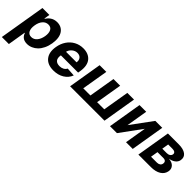

<svg xmlns="http://www.w3.org/2000/svg" viewBox="168 -1637 2925 2925"><g transform="rotate(45 1630.5 -174.5)"><path d="M-19.2 204.5 105.8 -545.5H255L240.1 -453.8H246.4Q257.8 -472.3 272.4 -488.3Q286.9 -504.3 307.9 -519.5Q328.8 -534.8 357.2 -543.7Q385.7 -552.6 418.3 -552.6Q463.8 -552.6 500.4 -535.2Q536.9 -517.8 561.8 -482.6Q586.6 -447.4 595 -394.9Q603.3 -342.3 592.3 -272Q581.3 -205.3 555.2 -151.5Q529.1 -97.7 493.4 -62.9Q457.7 -28.1 414.4 -9.6Q371.1 8.9 324.2 8.9Q292.6 8.9 267.6 0.5Q242.5 -7.8 226.6 -22.4Q210.6 -36.9 201 -52.9Q191.4 -68.9 185.7 -87.4H180.4L132.1 204.5ZM208.5 -272.7Q196.7 -198.9 219.6 -155.2Q242.5 -111.5 296.5 -111.5Q351.2 -111.5 388.1 -155.4Q425.1 -199.2 437.9 -272.7Q449.2 -345.5 426.7 -388.8Q404.1 -432.2 349.4 -432.2Q295.1 -432.2 257.6 -389.2Q220.2 -346.2 208.5 -272.7Z M894.5 10.7Q768.8 10.7 708.8 -64.8Q648.8 -140.3 670.8 -270.2Q684.7 -353.7 727.8 -417.8Q771 -481.9 837 -517.2Q903.1 -552.6 982.2 -552.6Q1036.9 -552.6 1080.3 -535.3Q1123.6 -518.1 1153.1 -483.5Q1182.5 -448.9 1193 -397Q1203.5 -345.2 1192.5 -275.6L1185.7 -234H814.3L813.6 -230.1Q803.3 -166.5 830.1 -134.4Q856.9 -102.3 915.8 -102.3Q954.2 -102.3 984.4 -118.4Q1014.6 -134.6 1031.2 -165.5L1169.4 -156.2Q1139.9 -79.2 1067.5 -34.3Q995 10.7 894.5 10.7ZM831.3 -327.8H1058.2Q1066.4 -376.8 1041 -408.2Q1015.6 -439.6 967 -439.6Q919 -439.6 880.1 -406.6Q841.3 -373.6 831.3 -327.8Z M1337.7 -545.5H1481.9L1410.5 -120H1564.6L1636 -545.5H1780.2L1708.8 -120H1862.9L1934.3 -545.5H2078.5L1987.6 0H1246.8Z M2283.7 -199.6 2537.6 -545.5H2687.1L2596.2 0H2451.7L2509.6 -346.9L2256 0H2106.2L2197.1 -545.5H2341.3Z M2718 0 2808.9 -545.5H3041.2Q3142.8 -545.5 3194.4 -506.7Q3246.1 -468 3234.4 -398.1Q3227.3 -354 3189.6 -324.4Q3152 -294.7 3091.3 -284.4Q3162.3 -279.5 3197.4 -241.7Q3232.6 -203.8 3223.7 -148.8Q3212 -78.5 3150 -39.2Q3088.1 0 2986.2 0ZM2877.5 -113.3H3005Q3036.6 -113.3 3057.4 -128.4Q3078.1 -143.5 3082 -169.7Q3087 -198.9 3071.7 -215.6Q3056.5 -232.2 3024.9 -232.2H2897.4ZM2912.3 -321H3007.1Q3040.8 -321 3062.7 -335.8Q3084.5 -350.5 3088.8 -376.1Q3092.7 -400.9 3074.8 -415.3Q3056.8 -429.7 3021.7 -429.7H2930Z"/></g></svg>

Font: Karasuma Gothic
Style: Bold Italic
Weight: 700
Italic angle: 9.39998°
Designer: Rasmus Andersson / Ryoko Nishizuka
Foundry: Genbu
Version: Version 1.00